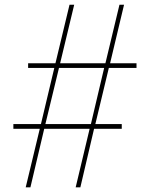

<svg xmlns="http://www.w3.org/2000/svg" viewBox="-20 -800 640 820"><path d="M100.1 -509.8V-529.8H216.8L276.9 -779.8H296.9L236.8 -529.8H430.2L490.2 -779.8H509.8L450.2 -529.8H563V-509.8H444.8L387.2 -270H500V-250H381.8L323.2 0H303.2L362.8 -250H168.9L109.9 0H89.8L149.9 -250H37.1V-270H154.8L211.9 -509.8ZM231.9 -509.8 173.8 -270H368.2L424.8 -509.8Z"/></svg>

Font: Cooper Hewitt
Style: Thin
Weight: 701
Designer: Village Type and Design LLC
Foundry: Cooper Hewitt Smithsonian Design Museum
Version: 1.000